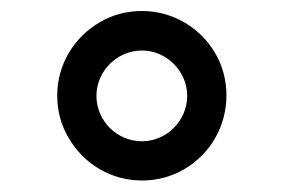

<svg xmlns="http://www.w3.org/2000/svg" viewBox="-20 -382 518 344"><path d="M234.4 -58.6C261.7 -58.6 287.1 -65.4 310.5 -79.1C356.9 -106.4 385.7 -155.8 385.7 -210.9C385.7 -238.3 378.9 -263.7 365.7 -286.6C338.4 -333 289.1 -362.3 234.4 -362.3C206.5 -362.3 181.2 -355.5 158.2 -341.8C111.8 -314.5 82.5 -265.6 82.5 -210.9C82.5 -183.1 89.4 -157.7 103 -134.8C130.4 -87.9 179.2 -58.6 234.4 -58.6ZM234.4 -128.9C189.5 -128.9 152.8 -165.5 152.8 -210.4C152.8 -254.4 189.5 -291.5 234.4 -291.5C278.3 -291.5 315.4 -254.4 315.4 -210.4C315.4 -165.5 278.3 -128.9 234.4 -128.9Z"/></svg>

Font: SG Kara Light
Style: Regular
Weight: 400
Designer: Damoon Khanjanzadeh
Version: Version 1.000